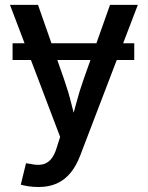

<svg xmlns="http://www.w3.org/2000/svg" viewBox="-20 -561 607 789"><path d="M531.7 -383.3V-314.5H31.7V-383.3ZM65.4 197.8 86.9 109.9 106.4 112.8Q132.3 118.7 152.8 115Q173.3 111.3 188.5 94.5Q203.6 77.6 213.4 44.9L227.1 1.5L21 -541H136.2L243.2 -235.4Q260.7 -185.5 272.9 -136.2Q285.2 -86.9 298.8 -38.1H266.6Q280.3 -86.9 293.2 -136.5Q306.2 -186 323.7 -235.4L432.1 -541H546.4L309.6 78.1Q293.5 120.6 269.8 149.4Q246.1 178.2 213.6 192.9Q181.2 207.5 138.7 207.5Q114.7 207.5 95.5 204.3Q76.2 201.2 65.4 197.8Z"/></svg>

Font: Inter 17pt Medium
Style: Regular
Weight: 500
Version: Version 4.001;git-66647c0bb